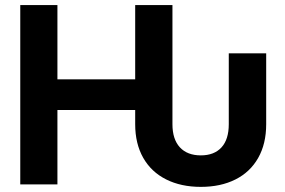

<svg xmlns="http://www.w3.org/2000/svg" viewBox="-20 -727 1125 757"><path d="M513 -237.3V-293.3H206.4V0H59.9V-707H206.4V-414.1H513V-707H659.9V-237.3Q659.9 -177.9 689.2 -146.1Q718.6 -114.4 771.8 -114.4Q824.5 -114.4 853.3 -145.9Q882 -177.4 882 -237.3V-516.6H1029.5V-237.3Q1029.5 -160 997.9 -104.3Q966.3 -48.5 908.2 -19.4Q850.1 9.8 771.8 9.8Q693.6 9.8 635.1 -19.6Q576.5 -48.9 544.7 -104.7Q513 -160.5 513 -237.3Z"/></svg>

Font: Pretendard GOV Variable
Style: Regular
Weight: 400
Designer: Base glyphs from Inter by Rasmus Andersson; Hangul glyphs from Noto Sans CJK(Source Han Sans) by Jang Soo-young and Kang
Foundry: Kil Hyung-jin
Version: Version 1.307;Glyphs 3.2 (3192)